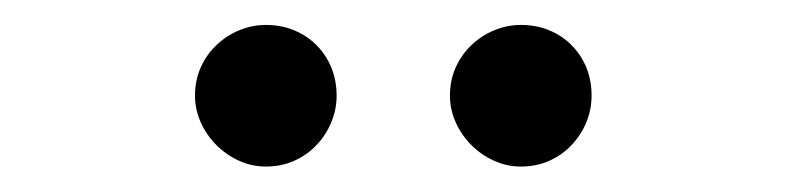

<svg xmlns="http://www.w3.org/2000/svg" viewBox="-20 -770 631 154"><path d="M193.2 -636.4Q182.2 -636.4 171.9 -641Q161.6 -645.6 153.6 -653.6Q145.6 -661.6 141 -671.9Q136.4 -682.2 136.4 -693.2Q136.4 -705.6 141 -715.9Q145.6 -726.2 153.6 -733.8Q161.6 -741.5 171.9 -745.7Q182.2 -750 193.2 -750Q205.6 -750 215.9 -745.7Q226.2 -741.5 233.8 -733.8Q241.5 -726.2 245.7 -715.9Q250 -705.6 250 -693.2Q250 -682.2 245.7 -671.9Q241.5 -661.6 233.8 -653.6Q226.2 -645.6 215.9 -641Q205.6 -636.4 193.2 -636.4ZM397.7 -636.4Q386.7 -636.4 376.4 -641Q366.1 -645.6 358.1 -653.6Q350.1 -661.6 345.5 -671.9Q340.9 -682.2 340.9 -693.2Q340.9 -705.6 345.5 -715.9Q350.1 -726.2 358.1 -733.8Q366.1 -741.5 376.4 -745.7Q386.7 -750 397.7 -750Q410.2 -750 420.5 -745.7Q430.8 -741.5 438.4 -733.8Q446 -726.2 450.3 -715.9Q454.5 -705.6 454.5 -693.2Q454.5 -682.2 450.3 -671.9Q446 -661.6 438.4 -653.6Q430.8 -645.6 420.5 -641Q410.2 -636.4 397.7 -636.4Z"/></svg>

Font: Interop
Style: Regular
Weight: 400
Designer: Rasmus Andersson, Google, Jang Haemin
Foundry: jhaemin
Version: Version 1.008